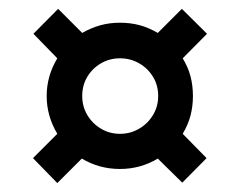

<svg xmlns="http://www.w3.org/2000/svg" viewBox="-20 -597 540 432"><path d="M391.1 -465.8Q403.3 -445.8 408.7 -425Q414.1 -404.3 414.1 -380.9Q414.1 -357.9 408.7 -337.2Q403.3 -316.4 391.1 -295.9L444.8 -241.2L390.1 -186L335 -240.2Q295.9 -216.8 250 -216.8Q203.1 -216.8 164.1 -240.2L108.9 -185.1L54.2 -241.2L108.9 -295.9Q85 -336.4 85 -380.9Q85 -425.8 108.9 -465.8L55.2 -521L110.8 -577.1L165 -522.9Q184.6 -534.2 205.3 -540Q226.1 -545.9 250 -545.9Q272.9 -545.9 293.5 -540.5Q314 -535.2 335 -522.9L389.2 -577.1L445.8 -521ZM250 -465.8Q226.6 -465.8 207.3 -454.6Q188 -443.4 176.5 -424.3Q165 -405.3 165 -380.9Q165 -357.4 176.5 -338.1Q188 -318.8 207.3 -307.4Q226.6 -295.9 250 -295.9Q273.4 -295.9 293 -307.4Q312.5 -318.8 324.2 -338.1Q335.9 -357.4 335.9 -380.9Q335.9 -405.3 324.2 -424.3Q312.5 -443.4 293 -454.6Q273.4 -465.8 250 -465.8Z"/></svg>

Font: BIZ UDMincho
Style: Bold
Weight: 700
Monospace: yes
Designer: TypeBank Co., Ltd.
Foundry: Morisawa Inc.
Version: Version 1.06